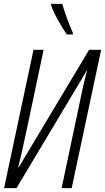

<svg xmlns="http://www.w3.org/2000/svg" viewBox="-20 -971 542 991"><path d="M356 -793V-802Q339 -839 326 -875.5Q313 -912 301 -951H244V-943Q256 -908 281 -864Q306 -820 325 -793ZM65 0 427 -605H429Q417 -561 404.5 -504Q392 -447 379 -383L298 0H350L502 -714H440L77 -108H74Q87 -159 97.5 -208Q108 -257 120 -311L205 -714H153L1 0Z"/></svg>

Font: Noto Sans Display Condensed Light
Style: Italic
Weight: 300
Width: 3
Designer: Monotype Design team
Foundry: Monotype Imaging Inc.
Version: 1.000